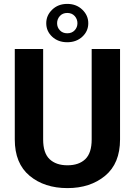

<svg xmlns="http://www.w3.org/2000/svg" viewBox="-20 -965 698 995"><path d="M455.1 -710.9H602.1V-242.2Q602.1 -118.2 524.9 -54.2Q447.8 9.8 329.6 9.8Q210 9.8 133.3 -54.2Q56.6 -118.2 56.6 -242.2V-710.9H203.6V-242.2Q203.6 -171.9 237.1 -140.1Q270.5 -108.4 329.6 -108.4Q388.7 -108.4 421.9 -140.1Q455.1 -171.9 455.1 -242.2ZM219.7 -844.7Q219.7 -885.3 250.5 -915Q281.3 -944.8 328.6 -944.8Q375.5 -944.8 406.5 -915Q437.5 -885.3 437.5 -844.7Q437.5 -803.2 406.5 -774.7Q375.5 -746.1 328.6 -746.1Q281.3 -746.1 250.5 -774.7Q219.7 -803.2 219.7 -844.7ZM275.9 -844.7Q275.9 -823.2 290.3 -807.9Q304.7 -792.5 328.6 -792.5Q352.5 -792.5 366.9 -807.9Q381.3 -823.2 381.3 -844.7Q381.3 -866.2 366.9 -882.1Q352.5 -897.9 328.6 -897.9Q304.7 -897.9 290.3 -882.1Q275.9 -866.2 275.9 -844.7Z"/></svg>

Font: RobotoDEMO
Style: Regular
Weight: 400
Designer: Christian Robertson
Foundry: Google
Version: Version 2.136